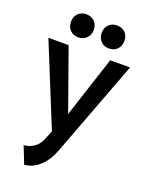

<svg xmlns="http://www.w3.org/2000/svg" viewBox="-166 -778 819 1071"><g transform="rotate(20 243.5 -242.0)"><path d="M76.2 109.9Q109.4 107.4 135.5 89.8Q161.6 72.3 174.8 41L198.2 -16.1L1 -500H121.1L250 -138.2L368.2 -500H485.8L270 71.8Q246.6 133.8 206.5 170.7Q166.5 207.5 116.2 211.9ZM337.9 -695.8Q368.2 -695.8 387 -677Q405.8 -658.2 405.8 -627.9Q405.8 -597.7 386.7 -578.4Q367.7 -559.1 337.9 -559.1Q308.1 -559.1 289.6 -578.4Q271 -597.7 271 -627.9Q271 -658.2 289.6 -677Q308.1 -695.8 337.9 -695.8ZM155.8 -695.8Q186 -695.8 205.1 -676.8Q224.1 -657.7 224.1 -627.9Q224.1 -597.7 204.8 -578.4Q185.5 -559.1 155.8 -559.1Q126 -559.1 107.4 -578.4Q88.9 -597.7 88.9 -627.9Q88.9 -658.2 107.4 -677Q126 -695.8 155.8 -695.8Z"/></g></svg>

Font: Apfel Grotezk Mittel
Style: Regular
Weight: 500
Designer: Luigi Gorlero
Foundry: © 2023, Luigi Gorlero & Collletttivo
Version: Version 2.000;Glyphs 3.2 (3217)